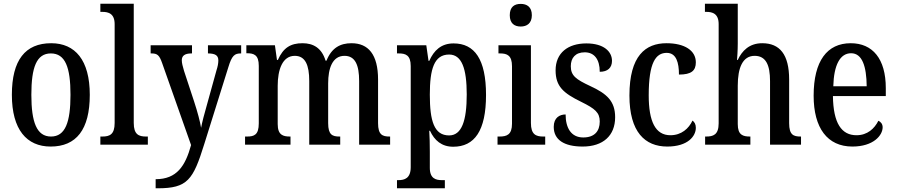

<svg xmlns="http://www.w3.org/2000/svg" viewBox="-20 -780 4835 1035"><path d="M253 10C391 10 464 -81 464 -269C464 -456 385 -547 256 -547C116 -547 44 -456 44 -269C44 -81 124 10 253 10ZM255 -44C178 -44 149 -121 149 -269C149 -417 177 -492 254 -492C332 -492 360 -417 360 -269C360 -121 332 -44 255 -44Z M521 0H777V-44H767C728 -44 701 -55 701 -117V-760H521V-716H532C564 -716 598 -707 598 -650V-117C598 -55 571 -44 532 -44H521Z M819 186V235H830C991 235 1021 190 1081 -3L1211 -418C1230 -481 1245 -492 1278 -492H1280V-536H1101V-492H1104C1140 -491 1157 -482 1157 -454C1157 -438 1153 -419 1147 -401L1093 -206C1081 -164 1071 -127 1064 -91C1059 -123 1045 -176 1026 -234L972 -398C965 -422 960 -440 960 -455C960 -478 974 -492 1012 -492H1015V-536H792V-492H796C828 -492 839 -483 854 -440L1010 2C979 115 933 186 819 186Z M1301 0H1546V-44H1543C1506 -44 1477 -52 1477 -111V-318C1477 -403 1502 -479 1569 -479C1626 -479 1647 -429 1647 -343V0H1814V-44H1810C1772 -44 1749 -53 1749 -116V-331C1749 -410 1771 -479 1837 -479C1895 -479 1916 -429 1916 -343V0H2083V-44H2080C2042 -44 2018 -53 2018 -116V-351C2018 -487 1965 -547 1875 -547C1815 -547 1768 -523 1740 -453H1735C1714 -522 1668 -547 1611 -547C1547 -547 1507 -523 1478 -457H1473L1462 -536H1308V-493H1311C1349 -493 1375 -484 1375 -425V-115C1375 -53 1350 -44 1312 -44H1301Z M2120 235H2378V191H2362C2330 191 2297 183 2297 125V38C2297 -2 2296 -43 2294 -75H2298C2322 -23 2361 11 2423 11C2538 11 2600 -75 2600 -268C2600 -461 2538 -546 2425 -546C2358 -546 2319 -508 2294 -452H2290L2278 -536H2120V-492H2130C2166 -492 2194 -483 2194 -424V121C2194 182 2160 191 2128 191H2120ZM2401 -50C2320 -50 2297 -128 2297 -270C2297 -407 2320 -486 2401 -486C2469 -486 2496 -411 2496 -271C2496 -129 2469 -50 2401 -50Z M2787 -637C2820 -637 2847 -654 2847 -698C2847 -743 2820 -759 2787 -759C2753 -759 2728 -743 2728 -698C2728 -654 2753 -637 2787 -637ZM2662 0H2919V-44H2908C2869 -44 2842 -55 2842 -117V-536H2667V-492H2676C2714 -492 2740 -481 2740 -423V-113C2740 -54 2712 -44 2673 -44H2662Z M3121 10C3231 10 3296 -49 3296 -148C3296 -235 3251 -275 3162 -316C3085 -352 3057 -372 3057 -423C3057 -468 3082 -498 3132 -498C3183 -498 3213 -461 3213 -393C3256 -393 3279 -415 3279 -452C3279 -502 3235 -546 3141 -546C3042 -546 2975 -495 2975 -401C2975 -314 3017 -278 3113 -231C3188 -194 3213 -173 3213 -125C3213 -72 3184 -39 3124 -39C3059 -39 3029 -90 3029 -163C2997 -163 2965 -146 2965 -96C2965 -27 3020 10 3121 10Z M3577 10C3688 10 3731 -46 3731 -91C3731 -110 3724 -122 3713 -130C3693 -87 3653 -51 3594 -51C3513 -51 3477 -125 3477 -266C3477 -443 3515 -495 3574 -495C3626 -495 3640 -442 3640 -378C3707 -378 3731 -399 3731 -444C3731 -508 3670 -547 3573 -547C3460 -547 3373 -480 3373 -265C3373 -68 3457 10 3577 10Z M3781 0H4025V-44H4023C3985 -44 3957 -52 3957 -111V-318C3957 -414 3983 -479 4048 -479C4109 -479 4131 -429 4131 -343V0H4298V-44H4296C4257 -44 4234 -53 4234 -116V-351C4234 -487 4183 -547 4089 -547C4019 -547 3980 -506 3957 -457H3953C3954 -467 3957 -509 3957 -545V-760H3780V-716H3788C3820 -716 3854 -707 3854 -650V-115C3854 -53 3824 -44 3787 -44H3781Z M4575 10C4688 10 4738 -50 4738 -94C4738 -112 4727 -124 4715 -129C4694 -87 4656 -51 4597 -51C4516 -51 4472 -116 4470 -262H4755V-305C4755 -463 4684 -547 4566 -547C4439 -547 4366 -452 4366 -264C4366 -90 4440 10 4575 10ZM4652 -315H4472C4475 -429 4508 -493 4568 -493C4628 -493 4651 -422 4652 -315Z"/></svg>

Font: Noto Serif Myanmar Condensed Medium
Style: Regular
Weight: 500
Width: 3
Designer: Ben Mitchell and the Monotype Design Team
Foundry: Monotype Imaging Inc.
Version: Version 2.106